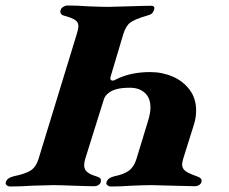

<svg xmlns="http://www.w3.org/2000/svg" viewBox="-68 -675 833 698"><path d="M-47 -12Q-43 -28 -19 -34Q25 -43 44 -55.5Q63 -68 72 -97L211 -551Q217 -569 217 -580Q217 -594 205.5 -602Q194 -610 165 -618Q147 -623 153 -640Q155 -646 162.5 -650.5Q170 -655 176 -655Q213 -655 253 -652Q305 -650 324 -650L400 -652Q458 -654 481 -654Q497 -654 492 -639Q489 -630 483.5 -625.5Q478 -621 466 -618Q421 -605 405 -592.5Q389 -580 380 -550L334 -396L333 -391Q333 -382 342 -382Q348 -382 353 -386Q406 -413 478 -413Q522 -413 560 -396.5Q598 -380 621.5 -348.5Q645 -317 645 -274Q645 -247 637 -222L598 -98Q594 -82 594 -78Q594 -62 606.5 -53Q619 -44 648 -34Q665 -28 665 -19Q665 -9 657.5 -3.5Q650 2 640 2Q618 2 558 0L482 -2Q462 -2 412 0Q372 3 335 3Q328 3 322.5 -1.5Q317 -6 319 -12Q323 -28 347 -34Q382 -41 400.5 -54.5Q419 -68 428 -97L471 -238Q479 -265 479 -284Q479 -319 458.5 -337.5Q438 -356 405 -356Q376 -356 358 -351.5Q340 -347 328 -338Q313 -327 309 -312L242 -98Q238 -86 238 -74Q238 -59 248.5 -50Q259 -41 282 -34Q291 -31 295 -28Q299 -25 299 -19Q299 -9 291.5 -3.5Q284 2 274 2Q253 2 197 0Q145 -2 126 -2Q107 -2 51 0Q7 3 -31 3Q-38 3 -43.5 -1.5Q-49 -6 -47 -12Z"/></svg>

Font: EB Garamond ExtraBold
Style: Italic
Weight: 800
Italic angle: -17.2°
Designer: Georg Duffner and Octavio Pardo
Foundry: Georg Duffner
Version: Version 1.000